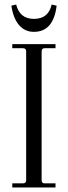

<svg xmlns="http://www.w3.org/2000/svg" viewBox="-20 -824 298 844"><path d="M129 -684Q89 -684 63.5 -714Q38 -744 30 -799L51 -804Q67 -741 129 -741Q193 -741 207 -804L229 -799Q215 -684 129 -684ZM34 0V-18H81Q95 -18 95 -32V-598Q95 -612 81 -612H34V-630H224V-612H176Q163 -612 163 -598V-32Q163 -18 176 -18H224V0Z"/></svg>

Font: Arapey Thin
Style: Regular
Weight: 100
Designer: Eduardo Rodriguez Tunni
Foundry: Eduardo Rodriguez Tunni
Version: Version 4.000;hotconv 1.0.109;makeotfexe 2.5.65596